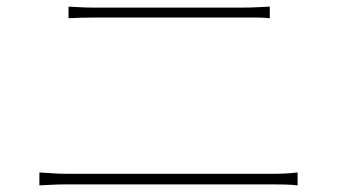

<svg xmlns="http://www.w3.org/2000/svg" viewBox="-20 -643 1040 580"><path d="M187 -623Q207 -622 225 -621Q243 -620 266 -620Q277 -620 310 -620Q343 -620 389 -620Q435 -620 485.5 -620Q536 -620 582.5 -620Q629 -620 663 -620Q697 -620 709 -620Q733 -620 754.5 -621Q776 -622 795 -623V-588Q776 -590 754 -590Q732 -590 709 -590Q698 -590 664 -590Q630 -590 583.5 -590Q537 -590 486 -590Q435 -590 389 -590Q343 -590 310 -590Q277 -590 266 -590Q243 -590 225 -589.5Q207 -589 187 -588ZM99 -122Q121 -121 139.5 -119.5Q158 -118 183 -118Q194 -118 230.5 -118Q267 -118 320 -118Q373 -118 434 -118Q495 -118 556 -118Q617 -118 669.5 -118Q722 -118 759 -118Q796 -118 807 -118Q827 -118 844 -119Q861 -120 879 -122V-83Q861 -85 843 -85.5Q825 -86 807 -86Q796 -86 759 -86Q722 -86 669.5 -86Q617 -86 556 -86Q495 -86 434 -86Q373 -86 320 -86Q267 -86 230.5 -86Q194 -86 183 -86Q158 -86 139.5 -85Q121 -84 99 -83Z"/></svg>

Font: Noto Sans JP Thin Thin
Style: Regular
Weight: 250
Version: Version 2.004-H2;hotconv 1.0.118;makeotfexe 2.5.65603